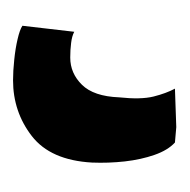

<svg xmlns="http://www.w3.org/2000/svg" viewBox="-18 -38 284 287"><g transform="rotate(90 123.5 105.0)"><path d="M19 213 28 135.5Q34.5 139 44.8 140.2Q55 141.5 66.5 141.5Q90 141.5 107.2 124Q124.5 106.5 126 68.5Q129.5 36 124.8 17Q120 -2 113 -15L170.5 -17L193.5 -15Q205 -4.5 212 15.5Q219 35.5 221.8 60Q224.5 84.5 223.5 109Q220 171 183.8 199Q147.5 227 100.5 227Q86.5 227 69.8 225.2Q53 223.5 39 220.2Q25 217 19 213Z"/></g></svg>

Font: Merriweather Sans SemiBold
Style: Regular
Weight: 600
Designer: Eben Sorkin
Foundry: Eben Sorkin
Version: Version 2.001